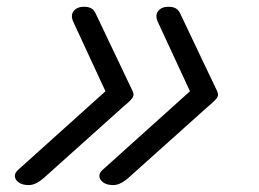

<svg xmlns="http://www.w3.org/2000/svg" viewBox="-20 -534 765 568"><path d="M57 13Q44 12 34.5 5Q25 -2 24 -12Q23 -22 33 -31L292 -264L197 -469Q188 -489 198 -501.5Q208 -514 229 -514Q242 -514 250.5 -509Q259 -504 264 -492L363 -284Q369 -272 372 -265.5Q375 -259 375 -254Q375 -247 367 -238.5Q359 -230 341 -215L109 -7Q95 5 82.5 10Q70 15 57 13ZM307 13Q294 12 284.5 5Q275 -2 274 -12Q273 -22 283 -31L542 -264L447 -469Q438 -489 448 -501.5Q458 -514 479 -514Q492 -514 500.5 -509Q509 -504 514 -492L613 -284Q619 -272 622 -265.5Q625 -259 625 -254Q625 -247 617 -238.5Q609 -230 591 -215L359 -7Q345 5 332.5 10Q320 15 307 13Z"/></svg>

Font: Playwrite DK Loopet Light
Style: Regular
Weight: 300
Version: Version 1.003